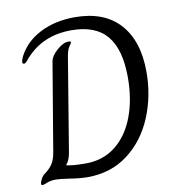

<svg xmlns="http://www.w3.org/2000/svg" viewBox="-80 -775 774 846"><g transform="rotate(-10 307.5 -352.0)"><path d="M37 -6Q37 -15 44.5 -28.5Q52 -42 61 -48Q82 -63 95 -81.5Q108 -100 114 -135L180 -528Q184 -553 212.5 -578Q241 -603 264 -603Q275 -603 275 -598Q275 -595 265 -581Q255 -567 250 -534L182 -122Q176 -86 160 -69V-68Q189 -61 247 -61Q325 -61 381 -105.5Q437 -150 466 -227.5Q495 -305 495 -402Q495 -528 444 -589Q393 -650 285 -650Q157 -650 79 -562Q76 -558 70.5 -552Q65 -546 62 -543.5Q59 -541 56 -541Q48 -541 48 -549Q48 -556 55 -572Q86 -634 153.5 -669Q221 -704 310 -704Q441 -704 510.5 -627.5Q580 -551 580 -412Q580 -304 540.5 -209.5Q501 -115 425 -57.5Q349 0 244 0Q211 0 161 -8Q121 -14 104 -14Q81 -14 64 -7Q47 0 42 0Q37 0 37 -6Z"/></g></svg>

Font: Charm
Style: Regular
Weight: 400
Designer: Katatrad Aksorn Co.,Ltd.
Foundry: Cadson Demak Co.,Ltd.
Version: Version 1.001